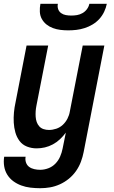

<svg xmlns="http://www.w3.org/2000/svg" viewBox="-30 -770 600 1012"><path d="M182 222Q156 222 130.5 219Q105 216 82 207.5Q59 199 40 185Q21 171 8.5 151Q-4 131 -8 106.5Q-12 82 -8 56H105Q102 72 107 86.5Q112 101 123.5 109.5Q135 118 150.5 121.5Q166 125 182 125Q203 125 224.5 117Q246 109 262 92.5Q278 76 287 55Q296 34 300 13L317 -71Q303 -52 286 -36Q269 -20 248.5 -9Q228 2 206.5 7Q185 12 163 12Q136 12 112 2.5Q88 -7 73 -27Q58 -47 51 -72Q44 -97 42.5 -123.5Q41 -150 43.5 -177Q46 -204 52 -231L110 -530H224L162 -213Q159 -198 158 -183.5Q157 -169 158 -154.5Q159 -140 163.5 -127Q168 -114 177 -104Q186 -94 199.5 -89.5Q213 -85 228 -85Q247 -85 266.5 -91.5Q286 -98 301 -112Q316 -126 325.5 -144.5Q335 -163 338 -182L406 -530H520L411 31Q406 57 396.5 82.5Q387 108 371 131Q355 154 333 172Q311 190 285.5 201.5Q260 213 234 217.5Q208 222 182 222ZM330 -610Q309 -610 288.5 -612.5Q268 -615 249 -622Q230 -629 215 -641Q200 -653 190.5 -670Q181 -687 180 -708Q179 -729 183 -750H275Q272 -735 276.5 -722Q281 -709 292 -701Q303 -693 317 -690.5Q331 -688 346 -688Q361 -688 376 -690.5Q391 -693 405 -701Q419 -709 428.5 -722Q438 -735 441 -750H533Q529 -729 519 -708Q509 -687 493.5 -670Q478 -653 458 -641Q438 -629 416 -622Q394 -615 372.5 -612.5Q351 -610 330 -610Z"/></svg>

Font: Lode Term
Style: Bold Italic
Weight: 700
Italic angle: -11°
Monospace: yes
Designer: Belleve Invis
Foundry: Belleve Invis
Version: Version 29.2.0